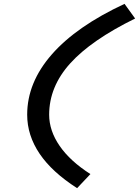

<svg xmlns="http://www.w3.org/2000/svg" viewBox="-20 -827 721 996"><path d="M121 -232Q121 -399 249 -545Q377 -691 626 -807L681 -731Q453 -619 344 -498Q235 -377 235 -232Q235 -149 289.5 -70Q344 9 449 76L380 149Q250 66 185.5 -29.5Q121 -125 121 -232Z"/></svg>

Font: Intel One Mono Medium
Style: Italic
Weight: 500
Italic angle: -16°
Monospace: yes
Designer: Fred Shallcrass
Foundry: Frere-Jones Type LLC
Version: Version 1.400;hotconv 1.1.0;makeotfexe 2.6.0;FJTRelease1.4